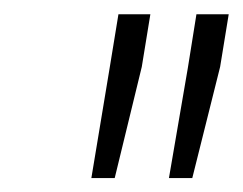

<svg xmlns="http://www.w3.org/2000/svg" viewBox="-20 -782 345 273"><path d="M181.6 -687 143.1 -528.8H109.9L135.7 -684.1L148.4 -761.7H193.8ZM293 -687 253.4 -528.8H220.2L247.1 -685.5L259.3 -761.7H305.2Z"/></svg>

Font: Franko
Style: Light Italic
Weight: 300
Designer: Google
Version: Version 1.200310; 2013